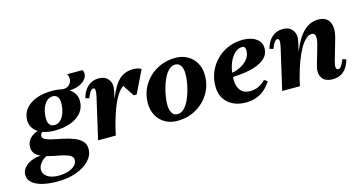

<svg xmlns="http://www.w3.org/2000/svg" viewBox="-179 -1004 3105 1644"><g transform="rotate(-15 1374.0 -182.0)"><path d="M162.2 251Q81.6 251 24.5 235.8Q-32.6 220.6 -62.5 192.5Q-92.4 164.4 -92.4 124.6Q-92.4 91.6 -69.6 63.7Q-46.8 35.8 -8.6 18.7Q29.6 1.6 77.2 -0.4V-6H129.8V13.6Q92.8 30.8 70.7 59.2Q48.6 87.6 48.6 118.6Q48.6 156.2 85.4 180.6Q122.2 205 181.6 205Q231.8 205 269.7 192.6Q307.6 180.2 329.1 158.8Q350.6 137.4 350.6 109.4Q350.6 83 325.7 69Q300.8 55 262.2 46.4Q223.6 37.8 179.7 29.3Q135.8 20.8 97.2 7.6Q58.6 -5.6 33.7 -29.5Q8.8 -53.4 8.8 -93.4Q8.8 -139.4 41 -172.2Q73.2 -205 128.8 -216.8L168.8 -199.2Q149.4 -197.2 138 -186.9Q126.6 -176.6 126.6 -160.8Q126.6 -140.2 152.6 -128.2Q178.6 -116.2 220.2 -107.6Q261.8 -99 307.9 -89Q354 -79 395.6 -63.1Q437.2 -47.2 463.2 -20.2Q489.2 6.8 489.2 50.2Q489.2 106.8 445.8 152.4Q402.4 198 328.5 224.5Q254.6 251 162.2 251ZM252.4 -176.4Q157.8 -176.4 101.2 -216.4Q44.6 -256.4 44.6 -322.4Q44.6 -379.4 78.4 -421.9Q112.2 -464.4 173.1 -487.8Q234 -511.2 316.4 -511.2Q412 -511.2 468.1 -471.6Q524.2 -432 524.2 -365.2Q524.2 -308.2 490.4 -265.7Q456.6 -223.2 395.8 -199.8Q335 -176.4 252.4 -176.4ZM260.4 -222.6Q291.2 -222.6 314.6 -244.5Q338 -266.4 351.6 -305.1Q365.2 -343.8 365.2 -393.6Q365.2 -427.8 350.1 -446.4Q335 -465 308.4 -465Q278.4 -465 254.6 -443.1Q230.8 -421.2 217.2 -382.5Q203.6 -343.8 203.6 -294Q203.6 -260 218.8 -241.3Q234 -222.6 260.4 -222.6ZM394.6 -466.8 394.8 -502.8Q432.6 -496 457 -512.6Q481.4 -529.2 487.6 -558.1Q493.8 -587 477.4 -615.2H613.8Q627.8 -588.2 620.2 -563.3Q612.6 -538.4 589.7 -518.8Q566.8 -499.2 533.8 -487.9Q500.8 -476.6 463.8 -476.6V-466.8Z M708.2 -76 723.4 -312H817.2Q860.2 -420.2 910 -465.7Q959.8 -511.2 1034.8 -511.2Q1072.8 -511.2 1105.2 -493.8L1007.4 -293.4H981.4L896 -424.2H951.6V-404.6Q917.8 -404.6 884.4 -366.9Q851 -329.2 820.1 -255.9Q789.2 -182.6 761.4 -76ZM587 0 671.2 -366.6Q679.4 -404.2 677.1 -422.1Q674.8 -440 660.2 -440Q635.4 -440 607 -367L574.8 -376.8Q591.4 -440.6 631.3 -475.9Q671.2 -511.2 726.4 -511.2Q786.2 -511.2 814.6 -472.4Q843 -433.6 829 -371.6L743.8 0Z M1288.8 15.2Q1227.6 15.2 1180.3 -11.6Q1133 -38.4 1106.7 -86.2Q1080.4 -134 1080.4 -196.4Q1080.4 -262.8 1105.3 -319.6Q1130.2 -376.4 1174.9 -419.7Q1219.6 -463 1278.9 -487.1Q1338.2 -511.2 1406.4 -511.2Q1468.4 -511.2 1515.3 -484.4Q1562.2 -457.6 1588.5 -410.2Q1614.8 -362.8 1614.8 -299.6Q1614.8 -233.4 1589.9 -176.5Q1565 -119.6 1520.3 -76.3Q1475.6 -33 1416.7 -8.9Q1357.8 15.2 1288.8 15.2ZM1302.4 -40.4Q1334.8 -40.4 1359.8 -64.1Q1384.8 -87.8 1403.1 -125.3Q1421.4 -162.8 1433.7 -205.9Q1446 -249 1451.7 -288.2Q1457.4 -327.4 1457.4 -353.8Q1457.4 -402.6 1440.5 -429.1Q1423.6 -455.6 1392.8 -455.6Q1360.4 -455.6 1335.4 -431.9Q1310.4 -408.2 1292.1 -370.7Q1273.8 -333.2 1261.5 -290.1Q1249.2 -247 1243.5 -207.9Q1237.8 -168.8 1237.8 -142.2Q1237.8 -94.4 1254.7 -67.4Q1271.6 -40.4 1302.4 -40.4Z M1897.4 15.2Q1796 15.2 1736.4 -39.5Q1676.8 -94.2 1676.8 -187Q1676.8 -255 1702 -313.8Q1727.2 -372.6 1771.9 -417Q1816.6 -461.4 1876.3 -486.3Q1936 -511.2 2005 -511.2Q2077.8 -511.2 2122.9 -478.9Q2168 -446.6 2168 -393.8Q2168 -338.4 2124.3 -300.1Q2080.6 -261.8 1994.9 -242.8Q1909.2 -223.8 1781.6 -223.8V-255.6Q1846.6 -255.6 1899.2 -276.7Q1951.8 -297.8 1982.7 -333.8Q2013.6 -369.8 2013.6 -415.4Q2013.6 -433 2006 -442.9Q1998.4 -452.8 1984.8 -452.8Q1945.2 -452.8 1912.7 -419.4Q1880.2 -386 1861.1 -329.4Q1842 -272.8 1842 -202Q1842 -138.8 1871.3 -104.2Q1900.6 -69.6 1954.4 -69.6Q1994.8 -69.6 2030.3 -85.9Q2065.8 -102.2 2092.8 -132L2120.8 -112.6Q2040.4 15.2 1897.4 15.2Z M2665.6 15.2Q2598.2 15.2 2570.6 -25.7Q2543 -66.6 2563.2 -135.6L2608.6 -293.6Q2641.6 -406.6 2588.8 -406.6Q2563 -406.6 2536.7 -383.4Q2510.4 -360.2 2484.8 -315.8Q2459.2 -271.4 2435.5 -208.2Q2411.8 -145 2391 -65.6H2337.8L2351.6 -295.4H2445.4Q2530.4 -511.2 2672.8 -511.2Q2746.2 -511.2 2772.8 -459.3Q2799.4 -407.4 2773.8 -317L2719.8 -129.4Q2709.6 -95.4 2712.8 -75.7Q2716 -56 2731 -56Q2745.4 -56 2757.8 -72.4Q2770.2 -88.8 2787.8 -130.2L2819.6 -119.2Q2802.2 -54 2763.1 -19.4Q2724 15.2 2665.6 15.2ZM2219 0 2303.2 -366.6Q2311.4 -404.2 2309.1 -422.1Q2306.8 -440 2292.2 -440Q2267.4 -440 2239 -367L2206.8 -376.8Q2223.4 -440.6 2263.3 -475.9Q2303.2 -511.2 2358.4 -511.2Q2418.2 -511.2 2446.6 -472.4Q2475 -433.6 2461 -371.6L2375.8 0Z"/></g></svg>

Font: Platypi Light
Style: Italic
Weight: 300
Italic angle: -13°
Designer: David Sargent
Foundry: Bolt Cutter Type
Version: Version 1.200